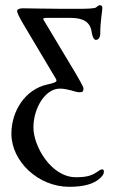

<svg xmlns="http://www.w3.org/2000/svg" viewBox="-20 -436 444 741"><path d="M363 222C337 240 321 248 273 248C177 248 109 128 109 56C109 -18 154 -94 211 -94C242 -94 273 -80 284 -80C298 -80 302 -81 302 -95C302 -102 281 -137 273 -151L149 -358C146 -362 144 -367 158 -367H252C300 -367 329 -352 334 -311C335 -303 340 -282 350 -282C360 -282 367 -292 367 -307V-312C367 -349 375 -395 375 -405C375 -415 369 -416 365 -416C362 -416 356 -412 350 -407C345 -403 312 -402 288 -402H216C154 -402 98 -404 68 -404C58 -404 46 -401 46 -394C46 -387 54 -370 70 -343L195 -133C197 -130 198 -127 198 -125C198 -119 186 -115 163 -110C76 -91 24 -6 24 80C24 187 128 285 247 285C303 285 345 274 369 249C378 240 381 234 381 226C381 215 372 216 363 222Z"/></svg>

Font: EB Garamond 12
Style: Regular
Weight: 400
Version: Version 0.016+